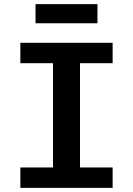

<svg xmlns="http://www.w3.org/2000/svg" viewBox="-20 -904 640 924"><path d="M522 0C522 0 522 -98 522 -98C522 -98 365 -98 365 -98C365 -98 365 -600 365 -600C365 -600 522 -600 522 -600C522 -600 522 -698 522 -698C522 -698 78 -698 78 -698C78 -698 78 -600 78 -600C78 -600 235 -600 235 -600C235 -600 235 -98 235 -98C235 -98 78 -98 78 -98C78 -98 78 0 78 0C78 0 522 0 522 0ZM151 -792C151 -792 449 -792 449 -792C449 -792 449 -884 449 -884C449 -884 151 -884 151 -884C151 -884 151 -792 151 -792Z"/></svg>

Font: IBM Plex Mono Mod
Style: SemiBold
Weight: 500
Designer: Mike Abbink, Paul van der Laan, Pieter van Rosmalen
Foundry: Bold Monday
Version: ""